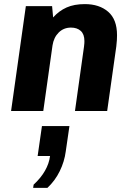

<svg xmlns="http://www.w3.org/2000/svg" viewBox="-20 -541 640 936"><path d="M34 0 106 -511H234L239 -456Q267.5 -488 304.5 -504.5Q341.5 -521 393.5 -521Q464 -521 507.2 -483.8Q550.5 -446.5 550.5 -369.5Q550.5 -359.5 549.8 -345.5Q549 -331.5 547 -315L502.5 0H345.5L389.5 -313.5Q391 -323 391.2 -330Q391.5 -337 391.5 -341Q391.5 -374 373.8 -390.2Q356 -406.5 326 -406.5Q290.5 -406.5 266.2 -382.5Q242 -358.5 236 -319.5L191 0ZM141.5 375 144 359Q179 327 199.2 291.5Q219.5 256 224 219.5H163.5L184.5 73.5H318.5L300.5 197.5Q294 247 271.2 293.5Q248.5 340 211 375Z"/></svg>

Font: Chivo Mono Medium
Style: Italic
Weight: 500
Italic angle: -8.05°
Monospace: yes
Designer: Hector Gatti
Foundry: Omnibus-Type
Version: Version 1.008